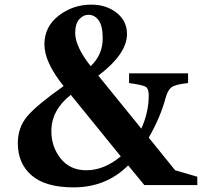

<svg xmlns="http://www.w3.org/2000/svg" viewBox="-20 -800 873 830"><path d="M255 -428Q172 -531 172 -608Q172 -685 234 -732.5Q296 -780 374 -780Q440 -780 484.5 -744.5Q529 -709 529 -653Q529 -567 405 -473L591 -244Q623 -315 623 -388Q623 -417 609.5 -425Q596 -433 538 -441V-483H793V-441Q737 -435 721 -422.5Q705 -410 696 -377Q674 -294 623 -205L737 -64L833 -36V0H604L534 -85Q439 10 298 10Q177 10 117 -41.5Q57 -93 57 -181Q57 -249 98 -297.5Q139 -346 255 -428ZM202 -233Q202 -165 242.5 -114.5Q283 -64 353 -64Q430 -64 502 -124L286 -390Q202 -324 202 -233ZM424 -634Q424 -688 406.5 -712Q389 -736 363 -736Q339 -736 322 -716Q305 -696 305 -658Q305 -599 372 -514Q424 -563 424 -634Z"/></svg>

Font: Libre Caslon Text
Style: Bold
Weight: 700
Designer: Pablo Impallari, Rodrigo Fuenzalida
Foundry: Pablo Impallari, Rodrigo Fuenzalida
Version: Version 1.002